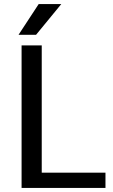

<svg xmlns="http://www.w3.org/2000/svg" viewBox="-20 -923 553 943"><path d="M498 -75V0H86V-700H185V-75ZM170 -903H281L157 -752H71Z"/></svg>

Font: Krub Medium
Style: Regular
Weight: 500
Designer: Ekaluck Peanpanawate
Foundry: Cadson Demak Co.,Ltd.
Version: Version 1.000; ttfautohint (v1.6)